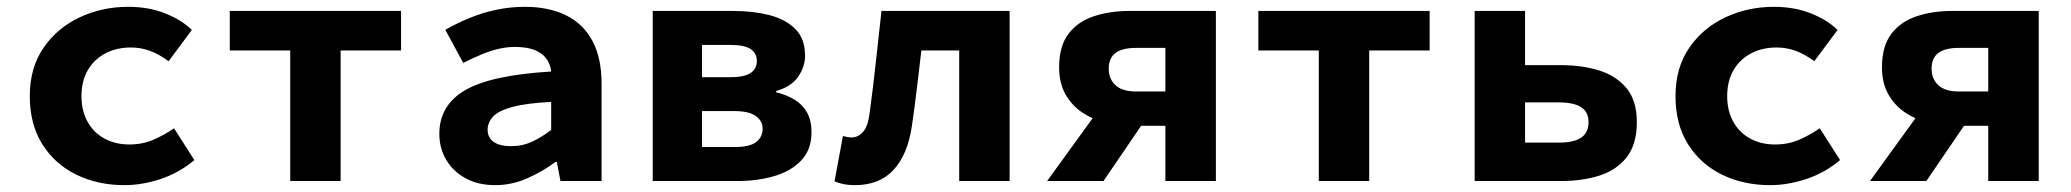

<svg xmlns="http://www.w3.org/2000/svg" viewBox="-20 -528 6040 560"><path d="M343.1 12Q264.9 12 202.3 -18.7Q139.7 -49.5 103.3 -107.5Q66.9 -165.6 66.9 -247.9Q66.9 -330.4 106.9 -388.5Q146.8 -446.7 212.3 -477.4Q277.8 -508.1 353.8 -508.1Q413.1 -508.1 461 -489.3Q509 -470.5 539.6 -440.7L471.8 -349.5Q443.3 -370.4 416.7 -380Q390.1 -389.5 362 -389.5Q319.7 -389.5 286.9 -372.1Q254 -354.7 235.8 -322.8Q217.6 -290.8 217.6 -247.9Q217.6 -205 235.3 -173.1Q253 -141.2 284.6 -123.9Q316.3 -106.6 357.1 -106.6Q396.4 -106.6 428.8 -121Q461.2 -135.3 487.6 -153.9L546.8 -61.1Q502.6 -23.8 448.4 -5.9Q394.3 12 343.1 12Z M826.5 0V-380.8H650.2V-496.1H1149.8V-380.8H973.5V0Z M1424.4 12Q1374.2 12 1337.8 -8.1Q1301.3 -28.2 1281.4 -62Q1261.4 -95.9 1261.4 -137.6Q1261.4 -220.9 1336.6 -264.9Q1411.9 -308.8 1587.6 -319.4Q1585.1 -341.6 1573 -357.7Q1560.8 -373.8 1538.3 -382.5Q1515.7 -391.1 1482.4 -391.1Q1458.5 -391.1 1434.1 -385.5Q1409.7 -379.9 1384.4 -369.2Q1359.1 -358.6 1331.1 -344.6L1278.8 -441.1Q1313.1 -460.7 1350.8 -476Q1388.5 -491.4 1428.6 -499.7Q1468.6 -508.1 1510.8 -508.1Q1580.6 -508.1 1630.6 -483.5Q1680.7 -459 1707.6 -409.3Q1734.6 -359.6 1734.6 -283.6V0H1614.7L1604.1 -55.9H1600.4Q1562.6 -27.6 1517.6 -7.8Q1472.7 12 1424.4 12ZM1470.9 -101.7Q1504.1 -101.7 1532.9 -115.2Q1561.6 -128.7 1587.6 -149.2V-230.8Q1514.6 -227 1474.2 -216Q1433.8 -205 1418 -187.8Q1402.2 -170.5 1402.2 -149.3Q1402.2 -133.7 1410.7 -122.8Q1419.3 -111.8 1434.7 -106.7Q1450.1 -101.7 1470.9 -101.7Z M1883.8 0V-496.1H2118.2Q2176.3 -496.1 2223.9 -484Q2271.4 -471.8 2299.8 -443.4Q2328.1 -414.9 2328.1 -365.2Q2328.1 -333.8 2308.3 -304.6Q2288.6 -275.3 2243.8 -262.6V-258.9Q2275 -251.2 2298.3 -236.8Q2321.5 -222.4 2334.2 -199.3Q2346.9 -176.2 2346.9 -142.6Q2346.9 -91.7 2317.3 -60.4Q2287.7 -29 2238.6 -14.5Q2189.5 0 2130.5 0ZM2027.6 -302.8H2109.2Q2150.7 -302.8 2169.1 -315.1Q2187.5 -327.5 2187.5 -349.9Q2187.5 -372.4 2169.7 -384.7Q2152 -396.9 2110.2 -396.9H2027.6ZM2027.6 -99.2H2122.2Q2167.3 -99.2 2185.8 -113.9Q2204.3 -128.5 2204.3 -152.7Q2204.3 -175.2 2184.4 -189.7Q2164.5 -204.1 2120.8 -204.1H2027.6Z M2473.2 12Q2455.8 12 2441.8 9.3Q2427.8 6.5 2414 1.1L2438.5 -131.1Q2444.3 -130.1 2450.4 -128.6Q2456.6 -127.1 2463.4 -127.1Q2483.5 -127.1 2497.9 -144.1Q2512.3 -161.1 2516.8 -201.2Q2526.8 -274.3 2534.7 -348.3Q2542.7 -422.2 2551 -496.1H2924.7V0H2777.7V-380.8H2667.3Q2660.8 -326.9 2654.3 -270.9Q2647.7 -214.9 2639.6 -160.1Q2627.3 -77 2586.2 -32.5Q2545.1 12 2473.2 12Z M3379 0V-161.1H3275Q3239.6 -161.1 3203.3 -170.4Q3166.9 -179.6 3136.6 -199.9Q3106.3 -220.2 3087.7 -252.8Q3069.1 -285.4 3069.1 -331.9Q3069.1 -393.8 3096.7 -429.7Q3124.3 -465.5 3171 -480.8Q3217.7 -496.1 3274 -496.1H3526.3V0ZM3293 -261.2H3379V-388.3H3293Q3253.2 -388.3 3233.5 -373.5Q3213.8 -358.7 3213.8 -327.7Q3213.8 -297.7 3233.5 -279.5Q3253.2 -261.2 3293 -261.2ZM3034.1 0 3207.8 -239.8 3334.4 -199.3 3198.5 0Z M3826.5 0V-380.8H3650.2V-496.1H4149.8V-380.8H3973.5V0Z M4281.1 0V-496.1H4428.1V-338H4533.2Q4595.8 -338 4645.7 -322Q4695.6 -306 4724.9 -269.7Q4754.1 -233.3 4754.1 -171.7Q4754.1 -107.5 4724.9 -69.9Q4695.6 -32.2 4645.7 -16.1Q4595.8 0 4533.2 0ZM4428.1 -112H4526.5Q4570.9 -112 4592.1 -126.8Q4613.3 -141.5 4613.3 -171.7Q4613.3 -201 4592.1 -215.1Q4570.9 -229.3 4526.5 -229.3H4428.1Z M5143.1 12Q5064.9 12 5002.3 -18.7Q4939.7 -49.5 4903.3 -107.5Q4866.9 -165.6 4866.9 -247.9Q4866.9 -330.4 4906.9 -388.5Q4946.8 -446.7 5012.3 -477.4Q5077.8 -508.1 5153.8 -508.1Q5213.1 -508.1 5261 -489.3Q5309 -470.5 5339.6 -440.7L5271.8 -349.5Q5243.3 -370.4 5216.7 -380Q5190.1 -389.5 5162 -389.5Q5119.7 -389.5 5086.9 -372.1Q5054 -354.7 5035.8 -322.8Q5017.6 -290.8 5017.6 -247.9Q5017.6 -205 5035.3 -173.1Q5053 -141.2 5084.6 -123.9Q5116.3 -106.6 5157.1 -106.6Q5196.4 -106.6 5228.8 -121Q5261.2 -135.3 5287.6 -153.9L5346.8 -61.1Q5302.6 -23.8 5248.4 -5.9Q5194.3 12 5143.1 12Z M5779 0V-161.1H5675Q5639.6 -161.1 5603.3 -170.4Q5566.9 -179.6 5536.6 -199.9Q5506.3 -220.2 5487.7 -252.8Q5469.1 -285.4 5469.1 -331.9Q5469.1 -393.8 5496.7 -429.7Q5524.3 -465.5 5571 -480.8Q5617.7 -496.1 5674 -496.1H5926.3V0ZM5693 -261.2H5779V-388.3H5693Q5653.2 -388.3 5633.5 -373.5Q5613.8 -358.7 5613.8 -327.7Q5613.8 -297.7 5633.5 -279.5Q5653.2 -261.2 5693 -261.2ZM5434.1 0 5607.8 -239.8 5734.4 -199.3 5598.5 0Z"/></svg>

Font: Source Code Pro ExtraLight
Style: Regular
Weight: 200
Monospace: yes
Designer: Paul D. Hunt, Teo Tuominen
Foundry: Adobe
Version: Version 1.026;hotconv 1.1.0;makeotfexe 2.6.0